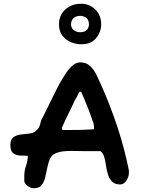

<svg xmlns="http://www.w3.org/2000/svg" viewBox="-20 -1009 758 1019"><path d="M160 -10Q145 -10 130 -19.5Q115 -29 109 -45V-76Q109 -103 118 -129Q127 -155 128 -182Q107 -182 85.5 -183.5Q64 -185 49.5 -196.5Q35 -208 35 -238Q35 -268 50.5 -280Q66 -292 89 -295Q112 -298 134 -300Q156 -302 169 -313L184 -328Q192 -341 195 -357Q198 -373 207 -386Q213 -399 226.5 -426Q240 -453 255 -484Q270 -515 283 -540Q296 -565 301 -574Q311 -591 326.5 -615.5Q342 -640 362.5 -659Q383 -678 405 -678Q438 -678 458.5 -658.5Q479 -639 492 -611.5Q505 -584 516 -560Q564 -453 602.5 -337Q641 -221 664 -105V-90Q664 -71 650.5 -50.5Q637 -30 618 -30Q590 -30 575 -45Q560 -60 553 -83Q546 -106 542.5 -131Q539 -156 533 -176.5Q527 -197 513 -207H425Q410 -207 393 -207.5Q376 -208 359 -208Q338 -208 317.5 -206Q297 -204 279 -197Q256 -189 246 -167.5Q236 -146 231 -119.5Q226 -93 220 -68Q214 -43 201 -26.5Q188 -10 160 -10ZM312 -319H337Q371 -319 400.5 -319.5Q430 -320 479 -323V-332Q479 -343 476.5 -353.5Q474 -364 469 -375Q462 -397 450 -427.5Q438 -458 427 -484.5Q416 -511 411 -521Q410 -522 405 -522H402Q395 -512 390.5 -500.5Q386 -489 378 -479Q374 -469 364.5 -449.5Q355 -430 344 -407.5Q333 -385 323.5 -364.5Q314 -344 309 -332V-327Q309 -319 312 -319ZM411 -774Q386 -774 358.5 -784.5Q331 -795 312 -818.5Q293 -842 293 -880Q293 -928 326.5 -958.5Q360 -989 411 -989Q455 -989 486 -958.5Q517 -928 517 -880Q517 -840 490.5 -807Q464 -774 411 -774ZM405 -838Q430 -838 441 -850Q452 -862 452 -880Q452 -902 440 -912.5Q428 -923 408 -925Q383 -925 370 -912.5Q357 -900 357 -880Q357 -860 371.5 -849Q386 -838 405 -838Z"/></svg>

Font: Fuzzy Bubbles
Style: Bold
Weight: 700
Designer: Robert E. Leuschke
Foundry: Robert E. Leuschke
Version: Version 1.010; ttfautohint (v1.8.3)